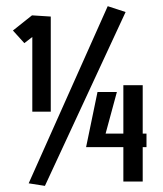

<svg xmlns="http://www.w3.org/2000/svg" viewBox="-20 -670 530 624"><path d="M126 -65.9 73.2 -74.2 330.1 -649.9 388.2 -630.9ZM145 -616.2V-307.1H85V-549.8L59.1 -529.8L22 -570.8L84 -620.1ZM456.1 -191.9H259.8L296.9 -371.1H359.9L323.2 -235.8H456.1ZM443.8 -393.1V-80.1H380.9V-393.1Z"/></svg>

Font: Englebert
Style: Regular
Weight: 400
Designer: Astigmatic (AOETI)
Foundry: Astigmatic (AOETI)
Version: Version 1.000